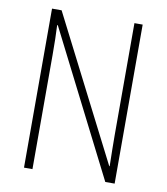

<svg xmlns="http://www.w3.org/2000/svg" viewBox="-81 -782 737 849"><g transform="rotate(10 287.5 -357.0)"><path d="M491 0V-714H454V-211C454 -174 455 -120 456 -72H454L127 -714H84V0H122V-512C122 -566 121 -606 119 -646H122L449 0Z"/></g></svg>

Font: Noto Sans Gujarati Condensed ExtraLight
Style: Regular
Weight: 200
Width: 3
Designer: Jelle Bosma - Monotype Design Team, Universal Thirst
Foundry: Monotype Imaging Inc.
Version: Version 2.106